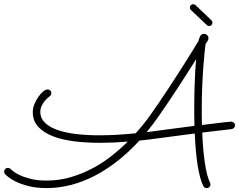

<svg xmlns="http://www.w3.org/2000/svg" viewBox="-69 -893 1165 936"><path d="M955.1 -2.4Q957 1 957 5.9Q957 13.2 951.9 18.6Q946.8 23.9 938.5 23.9Q933.1 23.9 929 21.5Q924.8 19 922.4 14.2Q913.1 -3.9 906 -31Q898.9 -58.1 893.8 -91.3Q888.7 -124.5 885.5 -162.8Q882.3 -201.2 880.4 -242.2Q843.8 -237.3 798.1 -231.4Q752.4 -225.6 693.8 -217.8Q652.8 -211.9 610.4 -207.5Q505.9 -93.8 390.4 -34.9Q274.9 23.9 158.7 23.9Q106.9 23.9 69.1 13.9Q31.2 3.9 6.6 -8.5Q-18.1 -21 -30.5 -31.7Q-43 -42.5 -43.9 -43.5Q-48.8 -48.3 -48.8 -56.2Q-48.8 -64 -43.5 -69.3Q-38.1 -74.7 -30.8 -74.7Q-22.5 -74.7 -17.1 -68.8Q-16.1 -67.9 -5.4 -58.8Q5.4 -49.8 26.6 -39.6Q47.9 -29.3 80.6 -21Q113.3 -12.7 158.2 -12.7Q219.7 -12.7 275.9 -29.3Q332 -45.9 382.1 -72.5Q432.1 -99.1 475.3 -133.3Q518.6 -167.5 553.7 -202.6Q519 -199.7 484.9 -198.2Q450.7 -196.8 417.5 -196.8Q352.1 -196.8 293 -204.1Q233.9 -211.4 189 -228.8Q144 -246.1 117.4 -274.9Q90.8 -303.7 90.8 -346.7Q90.8 -366.2 98.9 -385.7Q106.9 -405.3 118.2 -421.1Q129.4 -437 141.6 -447Q153.8 -457 162.6 -457Q169.4 -457 175.3 -452.1Q181.2 -447.3 181.2 -439Q181.2 -434.6 179.2 -430.4Q177.2 -426.3 173.3 -423.8Q172.4 -422.9 165 -417Q157.7 -411.1 149.4 -401.1Q141.1 -391.1 134.3 -377.2Q127.4 -363.3 127.4 -347.2Q127.4 -319.3 146.7 -298.1Q166 -276.9 202.9 -262.5Q239.7 -248 293.5 -240.7Q347.2 -233.4 416 -233.4Q455.6 -233.4 499.5 -235.8Q543.5 -238.3 592.3 -243.2Q615.7 -269 633.8 -292Q651.9 -314.9 664.6 -333Q685.5 -362.8 708.5 -396.5Q731.4 -430.2 754.2 -464.8Q776.9 -499.5 798.6 -533.4Q820.3 -567.4 839.4 -597.4Q858.4 -627.4 873.5 -652.1Q888.7 -676.8 898.4 -692.9Q901.4 -706.1 907.2 -717Q913.1 -728 926.3 -728Q933.6 -728 940.4 -721.9Q947.3 -715.8 947.3 -706.5Q947.3 -699.7 942.4 -691.9Q937.5 -684.1 933.1 -678.7Q931.6 -669.4 928.5 -639.2Q925.3 -608.9 922.1 -565.2Q918.9 -521.5 916.7 -469Q914.6 -416.5 914.6 -362.8Q914.6 -342.8 914.6 -323.2Q914.6 -303.7 915.5 -283.7Q988.8 -293 1022.5 -296.6Q1056.2 -300.3 1058.1 -300.3Q1064.5 -300.3 1070.6 -295.2Q1076.7 -290 1076.7 -281.7Q1076.7 -274.9 1072 -269.8Q1067.4 -264.6 1060.1 -263.7Q1051.3 -262.7 1039.6 -261.2Q1027.8 -259.8 1010.7 -257.8Q993.7 -255.9 970.7 -253.2Q947.8 -250.5 917 -246.6Q918.5 -206.5 921.6 -169.7Q924.8 -132.8 929.4 -101.1Q934.1 -69.3 940.4 -43.9Q946.8 -18.6 955.1 -2.4ZM689 -254.4Q746.6 -262.2 793.7 -268.3Q840.8 -274.4 878.9 -279.3Q878.4 -300.3 878.2 -321.3Q877.9 -342.3 877.9 -363.8Q877.9 -432.6 880.4 -495.4Q882.8 -558.1 887.2 -604.5Q867.7 -573.7 844 -536.4Q820.3 -499 794.9 -460.2Q769.5 -421.4 743.7 -383.3Q717.8 -345.2 694.3 -312Q682.6 -295.4 670.4 -279.8Q658.2 -264.2 646 -249Q656.7 -250 667.2 -251.5Q677.7 -252.9 689 -254.4ZM961.9 -793.9Q966.8 -789.1 966.8 -782.2Q966.8 -775.9 962.2 -771Q957.5 -766.1 950.7 -766.1Q944.3 -766.1 939.5 -770.5L861.3 -844.7Q856.4 -849.1 856.4 -856Q856.4 -862.8 861.3 -867.7Q866.2 -872.6 872.6 -872.6Q878.4 -872.6 883.8 -868.2L961.9 -793.9Z"/></svg>

Font: Sacramento
Style: Regular
Weight: 400
Designer: Astigmatic (AOETI)
Foundry: Astigmatic (AOETI)
Version: Version 1.000